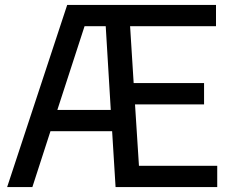

<svg xmlns="http://www.w3.org/2000/svg" viewBox="-20 -760 930 780"><path d="M544.5 -86.5H862.5V0H449.5L435.5 -227H185L111.5 0H9L253 -740H857.5V-653.5H508.5L523 -422.5H809V-336H528.5ZM213 -313.5H430L409.5 -653.5H323.5Z"/></svg>

Font: Encode Sans Semi Condensed Medium
Style: Regular
Weight: 500
Width: 4
Designer: Multiple Designers
Foundry: Impallari Type
Version: Version 2.000